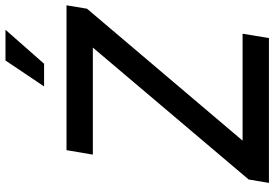

<svg xmlns="http://www.w3.org/2000/svg" viewBox="-168 -818 987 690"><g transform="rotate(-90 325.0 -473.5)"><path d="M12.2 0 24.4 -72.8 498.5 -632.8H113.8L129.9 -727.5H650.4L638.2 -653.8L164.1 -94.7H548.3L532.7 0ZM358.9 -808.1 452.1 -946.8H562.5L440.4 -808.1Z"/></g></svg>

Font: Inter 20pt Medium
Style: Italic
Weight: 500
Italic angle: -9.3988°
Version: Version 4.001;git-66647c0bb